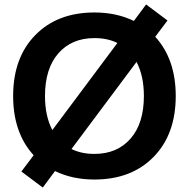

<svg xmlns="http://www.w3.org/2000/svg" viewBox="-20 -796 848 862"><path d="M227 -28 172 46 76 -26 131 -99Q39 -200 39 -365Q39 -537 138.5 -638.5Q238 -740 404 -740Q503 -740 581 -702L636 -776L732 -704L677 -631Q769 -530 769 -365Q769 -193 669.5 -91.5Q570 10 404 10Q305 10 227 -28ZM301 -127Q345 -105 404 -105Q506 -105 566 -173.5Q626 -242 626 -365Q626 -455 593 -518ZM215 -212 507 -603Q463 -625 404 -625Q302 -625 242 -556.5Q182 -488 182 -365Q182 -275 215 -212Z"/></svg>

Font: Mplus 1p Bold
Style: Bold
Weight: 700
Version: Version 1.061